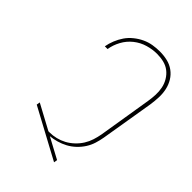

<svg xmlns="http://www.w3.org/2000/svg" viewBox="-221 -838 941 941"><g transform="rotate(45 250.0 -367.5)"><path d="M334 8 74 -132 77 -150 207 -80H215Q237 -80 259.5 -85.5Q282 -91 302.5 -102Q323 -113 341 -130Q359 -147 371.5 -167Q384 -187 391 -209Q398 -231 402 -253L447 -530Q451 -554 452 -578Q453 -602 448.5 -624.5Q444 -647 432 -667Q420 -687 402.5 -700.5Q385 -714 362.5 -719.5Q340 -725 315 -725Q284 -725 251.5 -715.5Q219 -706 192 -684.5Q165 -663 148.5 -632.5Q132 -602 127 -570H108Q112 -593 121.5 -616.5Q131 -640 145 -660.5Q159 -681 179.5 -697.5Q200 -714 222.5 -724.5Q245 -735 269 -739Q293 -743 317 -743Q344 -743 369.5 -737Q395 -731 415.5 -716Q436 -701 449 -679.5Q462 -658 467.5 -633Q473 -608 472 -581Q471 -554 467 -527L421 -250Q417 -227 410 -204.5Q403 -182 390 -161.5Q377 -141 358.5 -123.5Q340 -106 318.5 -94.5Q297 -83 274 -76.5Q251 -70 229 -68L337 -10Z"/></g></svg>

Font: Iosevka Thin
Style: Italic
Weight: 100
Italic angle: -9°
Monospace: yes
Designer: Belleve Invis
Foundry: Belleve Invis
Version: Version 32.5.0; ttfautohint (v1.8.4)